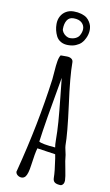

<svg xmlns="http://www.w3.org/2000/svg" viewBox="-100 -963 587 1021"><g transform="rotate(10 193.0 -452.0)"><path d="M148.9 -766.6Q157.2 -750 173.8 -740.5Q190.4 -731 212.9 -731Q237.8 -731 255.4 -738.8Q272.9 -746.1 283.9 -757.1Q294.9 -768.1 302.2 -784.2Q313.5 -807.1 313.5 -831.5Q313.5 -840.3 311 -851.6Q308.1 -862.3 301 -873.5Q293.9 -884.8 283.7 -893.1Q272 -901.9 253.7 -907.2Q235.4 -912.6 212.9 -912.6Q189.9 -912.6 171.9 -902.1Q153.8 -891.6 143.8 -873Q133.8 -854.5 133.8 -831.1Q133.8 -796.9 148.9 -766.6ZM277.8 -829.1Q277.8 -812 267.1 -793Q260.7 -782.2 247.6 -775.9Q234.4 -769.5 217.3 -769.5Q206.1 -769.5 195.6 -776.1Q185.1 -782.7 178.5 -792.5Q171.9 -802.2 171.9 -811Q171.9 -839.8 183.3 -858.2Q194.8 -876.5 218.3 -876.5Q248 -876.5 262.9 -862.5Q277.8 -848.6 277.8 -829.1ZM261.7 -23.9Q261.7 -5.4 272.7 2Q283.7 9.3 306.2 9.3Q322.8 2.9 322.8 -19V-20Q322.8 -35.6 313.5 -82Q303.7 -130.9 303.7 -141.6Q303.7 -149.9 298.3 -172.4Q293 -194.8 293 -203.1Q293 -267.1 272.9 -418.9Q252.4 -568.8 252.4 -645Q252.4 -657.2 242.7 -663.8Q232.9 -670.4 218.3 -670.4H184.6Q176.8 -659.2 172.9 -637Q168.9 -614.7 166.5 -577.6Q165 -558.6 163.1 -537.1Q129.9 -288.6 63 -30.3L62 -26.4Q60.5 -22.9 60.5 -21.5Q60.5 -10.3 70.3 -2.4Q80.1 5.4 92.3 5.4Q104.5 5.4 112.8 -4.4Q125.5 -20 131.8 -69.3Q140.1 -133.3 148.4 -162.1L247.1 -147.5L251 -126Q261.7 -55.7 261.7 -23.9ZM152.3 -199.2Q165.5 -302.2 210.9 -553.7Q214.8 -509.3 221.7 -450.2Q230 -371.6 233.9 -319.6Q237.8 -267.6 237.8 -220.2Q237.8 -197.8 240.7 -183.1Q168.9 -188.5 152.3 -199.2Z"/></g></svg>

Font: Amatica SC
Style: Bold
Weight: 400
Designer: Vernon Adams, Ben Nathan
Foundry: newtypography
Version: Version 2.000